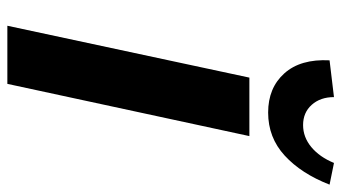

<svg xmlns="http://www.w3.org/2000/svg" viewBox="-223 -705 928 522"><g transform="rotate(90 241.0 -444.0)"><path d="M50 0 191 -658H350L208 0ZM286 -709Q219 -709 179.5 -753Q140 -797 144 -876L244 -888Q244 -851 265 -827.5Q286 -804 320 -804Q353 -804 380 -826.5Q407 -849 423 -888L482 -876Q452 -799 403 -754Q354 -709 286 -709Z"/></g></svg>

Font: Ysabeau ExtraBold
Style: Italic
Weight: 800
Italic angle: -12°
Designer: Christian Thalmann (Catharsis Fonts)
Version: Version 2.002